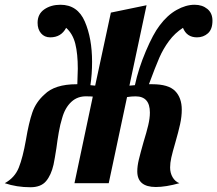

<svg xmlns="http://www.w3.org/2000/svg" viewBox="-66 -770 913 807"><path d="M-46 0Q-4 -23 13 -65.5Q30 -108 43 -182Q55 -254 70 -297.5Q85 -341 121 -373Q164 -416 256 -416H259Q261 -462 261 -481Q261 -544 250.5 -586Q240 -628 212 -653Q191 -613 145 -613Q121 -613 106.5 -630Q92 -647 92 -674Q92 -711 120 -730.5Q148 -750 188 -750Q260 -750 290.5 -679.5Q321 -609 321 -510Q321 -458 314 -412Q320 -412 334 -410L400 -717L550 -748L478 -410Q494 -412 501 -412Q516 -482 547 -555Q578 -628 605 -663Q637 -706 676 -728Q715 -750 752 -750Q784 -750 805.5 -732.5Q827 -715 827 -683Q827 -647 808 -630Q789 -613 762 -613Q719 -613 703 -653Q669 -631 644.5 -598Q620 -565 603.5 -527Q587 -489 560 -416H574Q642 -416 670 -387.5Q698 -359 698 -309Q698 -280 691 -248Q684 -216 671 -171Q659 -130 654 -107.5Q649 -85 649 -66Q649 -43 659.5 -25Q670 -7 688 0Q631 16 589 16Q511 16 511 -50Q511 -72 517.5 -99Q524 -126 537 -172Q550 -214 557 -243.5Q564 -273 564 -297Q564 -365 504 -365Q486 -365 468 -362L391 0H247L324 -364Q316 -365 301 -365Q261 -367 234 -342Q207 -317 195 -273Q187 -248 181 -213.5Q175 -179 171 -147Q164 -102 159 -78Q149 -34 127.5 -8.5Q106 17 62 17Q4 17 -46 0Z"/></svg>

Font: Lobster
Style: Regular
Weight: 400
Designer: Impallari Type
Foundry: Impallari Type
Version: Version 2.100